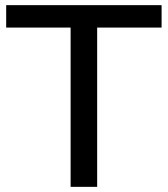

<svg xmlns="http://www.w3.org/2000/svg" viewBox="-20 -725 651 745"><path d="M254 0V-618H4V-705H607V-618H357V0Z"/></svg>

Font: Nunito Sans 12pt ExtraLight 12pt SemiBold
Style: Regular
Weight: 600
Version: Version 3.101;gftools[0.9.27]